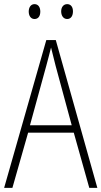

<svg xmlns="http://www.w3.org/2000/svg" viewBox="-20 -975 491 929"><path d="M119 -919C119 -899 129 -883 147 -883C165 -883 175 -897 175 -919C175 -940 165 -955 147 -955C129 -955 119 -939 119 -919ZM276 -920C276 -899 287 -883 305 -883C323 -883 333 -898 333 -920C333 -941 323 -955 305 -955C287 -955 276 -940 276 -920ZM412 -66H451L250 -781H204L0 -66H40L116 -333H337ZM249 -657 327 -369H125L204 -657C212 -689 220 -715 227 -745C234 -715 242 -687 249 -657Z"/></svg>

Font: Noto Sans Malayalam UI Condensed ExtraLight
Style: Regular
Weight: 200
Width: 3
Designer: Jelle Bosma - Monotype Design Team
Foundry: Monotype Imaging Inc.
Version: Version 2.104